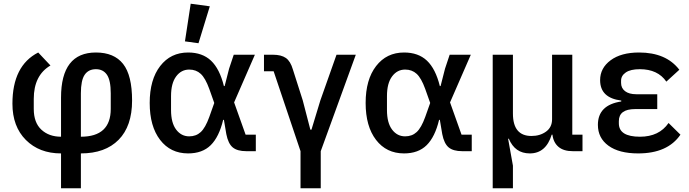

<svg xmlns="http://www.w3.org/2000/svg" viewBox="-20 -815 3714 1035"><path d="M309 200V12Q192 12 119.5 -60.5Q47 -133 47 -256Q47 -461 186 -532L252 -462Q162 -409 162 -282V-228Q162 -154 203 -116Q244 -78 309 -78V-289Q309 -532 497 -532Q595 -532 643.5 -470.5Q692 -409 692 -273Q692 -135 619.5 -61.5Q547 12 416 12V200ZM416 -312V-78Q577 -78 577 -228V-312Q577 -382 556.5 -412Q536 -442 497 -442Q457 -442 436.5 -412Q416 -382 416 -312Z M1359 -89V0H1308Q1259 0 1234.5 -20.5Q1210 -41 1200 -92L1187 -169H1183Q1161 -77 1116 -32.5Q1071 12 994 12Q899 12 843 -61Q787 -134 787 -260Q787 -386 843.5 -459Q900 -532 994 -532Q1071 -532 1117.5 -488Q1164 -444 1187 -351H1191L1215 -445L1240 -520H1354L1242 -263L1304 -89ZM1000 -80Q1037 -80 1062 -103Q1087 -126 1108 -184L1135 -260L1108 -336Q1087 -394 1062 -417Q1037 -440 1000 -440Q957 -440 929.5 -403Q902 -366 902 -297V-222Q902 -153 929.5 -116.5Q957 -80 1000 -80ZM1111 -781 1050 -582 977 -592 1008 -795Z M1600 200V0L1455 -431H1403V-520H1451Q1496 -520 1521 -502.5Q1546 -485 1559 -440L1612 -274L1653 -116H1659L1707 -274L1794 -520H1898L1709 0V200Z M2523 -89V0H2472Q2423 0 2398.5 -20.5Q2374 -41 2364 -92L2351 -169H2347Q2325 -77 2280 -32.5Q2235 12 2158 12Q2063 12 2007 -61Q1951 -134 1951 -260Q1951 -386 2007.5 -459Q2064 -532 2158 -532Q2235 -532 2281.5 -488Q2328 -444 2351 -351H2355L2379 -445L2404 -520H2518L2406 -263L2468 -89ZM2164 -80Q2201 -80 2226 -103Q2251 -126 2272 -184L2299 -260L2272 -336Q2251 -394 2226 -417Q2201 -440 2164 -440Q2121 -440 2093.5 -403Q2066 -366 2066 -297V-222Q2066 -153 2093.5 -116.5Q2121 -80 2164 -80Z M2745 200H2636V-520H2745V-203Q2745 -82 2845 -82Q2891 -82 2923.5 -105.5Q2956 -129 2956 -172V-520H3065V-89H3120V0H3068Q3018 0 2990.5 -23.5Q2963 -47 2958 -89H2954Q2923 12 2836 12Q2756 12 2723 -67H2719L2745 78Z M3584 -152 3648 -89Q3579 12 3420 12Q3317 12 3260 -29.5Q3203 -71 3203 -142Q3203 -249 3329 -268V-273Q3215 -287 3215 -383Q3215 -448 3271.5 -490Q3328 -532 3425 -532Q3571 -532 3642 -439L3572 -375Q3526 -442 3429 -442Q3379 -442 3353.5 -424.5Q3328 -407 3328 -380V-368Q3328 -340 3349.5 -323.5Q3371 -307 3410 -307H3523V-227H3404Q3316 -227 3316 -162V-150Q3316 -78 3430 -78Q3533 -78 3584 -152Z"/></svg>

Font: IBM Plex Sans Medm
Style: Regular
Weight: 500
Designer: Mike Abbink, Paul van der Laan, Pieter van Rosmalen
Foundry: Bold Monday
Version: Version 3.005